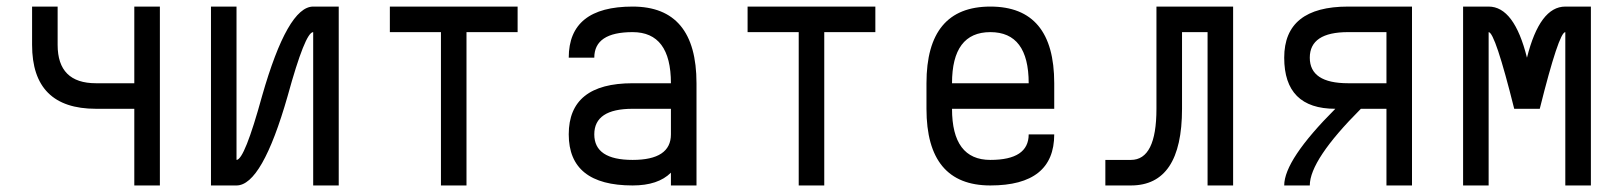

<svg xmlns="http://www.w3.org/2000/svg" viewBox="-20 -567 4962 587"><path d="M78.1 -429.7V-546.9H156.2V-429.7Q156.2 -312.5 273.4 -312.5H390.6V-546.9H468.8V0H390.6V-234.4H273.4Q78.1 -234.4 78.1 -429.7Z M625 0V-78.1V-546.9H703.1V-78.1Q727.5 -78.1 781.2 -273.4Q859.4 -546.9 937.5 -546.9H1015.6V-468.8V0H937.5V-468.8Q913.1 -468.8 859.4 -273.4Q781.2 0 703.1 0Z M1171.9 -468.8V-546.9H1562.5V-468.8H1406.2V0H1328.1V-468.8Z M1718.8 -156.2Q1718.8 -312.5 1914.1 -312.5H2031.2Q2031.2 -468.8 1914.1 -468.8Q1796.9 -468.8 1796.9 -390.6H1718.8Q1718.8 -546.9 1914.1 -546.9Q2109.4 -546.9 2109.4 -312.5V0H2031.2V-39.1Q1992.2 0 1914.1 0Q1718.8 0 1718.8 -156.2ZM1796.9 -156.2Q1796.9 -78.1 1914.1 -78.1Q2031.2 -78.1 2031.2 -156.2V-234.4H1914.1Q1796.9 -234.4 1796.9 -156.2Z M2265.6 -468.8V-546.9H2656.2V-468.8H2500V0H2421.9V-468.8Z M2812.5 -234.4V-312.5Q2812.5 -546.9 3007.8 -546.9Q3203.1 -546.9 3203.1 -312.5V-234.4H2890.6Q2890.6 -78.1 3007.8 -78.1Q3125 -78.1 3125 -156.2H3203.1Q3203.1 0 3007.8 0Q2812.5 0 2812.5 -234.4ZM2890.6 -312.5H3125Q3125 -468.8 3007.8 -468.8Q2890.6 -468.8 2890.6 -312.5Z M3359.4 0V-78.1H3437.5Q3515.6 -78.1 3515.6 -234.4V-546.9H3750V0H3671.9V-468.8H3593.8V-234.4Q3593.8 0 3437.5 0Z M3906.2 0Q3906.2 -78.1 4062.5 -234.4Q3906.2 -234.4 3906.2 -390.6Q3906.2 -546.9 4101.6 -546.9H4296.9V0H4218.8V-234.4H4140.6Q3984.4 -78.1 3984.4 0ZM3984.4 -390.6Q3984.4 -312.5 4101.6 -312.5H4218.8V-468.8H4101.6Q3984.4 -468.8 3984.4 -390.6Z M4453.1 0V-546.9H4531.2Q4609.4 -546.9 4648.4 -390.6Q4687.5 -546.9 4765.6 -546.9H4843.8V0H4765.6V-468.8Q4746.1 -468.8 4687.5 -234.4H4609.4Q4550.8 -468.8 4531.2 -468.8V0Z"/></svg>

Font: Luculent
Style: Regular
Weight: 400
Monospace: yes
Designer: Andrew Kensler
Version: Version 1.0.0-845fa02f9341